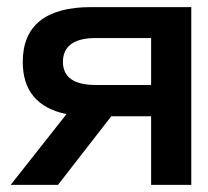

<svg xmlns="http://www.w3.org/2000/svg" viewBox="-20 -520 586 540"><path d="M518 -500H236C109 -500 44 -448 44 -346C44 -265 85 -216 167 -199L10 0H143L293 -193H405V0H518ZM157 -346C157 -390 188 -413 249 -413H405V-281H249C188 -281 157 -303 157 -346Z"/></svg>

Font: LT Wave Medium
Style: Regular
Weight: 500
Designer: Daniel Lyons
Version: Version 2.5 (Glyphs App)